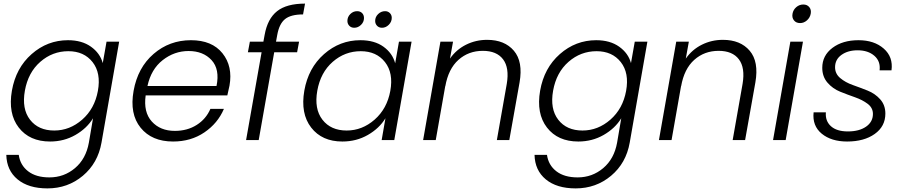

<svg xmlns="http://www.w3.org/2000/svg" viewBox="-20 -777 5017 1065"><path d="M46 -274Q68 -400 155.5 -477Q243 -554 357 -554Q434 -554 484.5 -518Q535 -482 550 -427L571 -546H641L543 14Q523 128 439.5 198Q356 268 243 268Q138 268 77.5 218Q17 168 15 82H84Q92 139 136 173Q180 207 254 207Q335 207 396 155.5Q457 104 473 14L496 -121Q462 -65 398.5 -28.5Q335 8 258 8Q144 8 84 -69.5Q24 -147 46 -274ZM359 -493Q271 -493 203.5 -434Q136 -375 118 -274Q100 -173 146.5 -113Q193 -53 281 -53Q367 -53 436 -113.5Q505 -174 523 -273Q541 -372 493.5 -432.5Q446 -493 359 -493Z M1026 -494Q947 -494 882.5 -443.5Q818 -393 798 -300H1181Q1200 -393 1153.5 -443.5Q1107 -494 1026 -494ZM1222 -173Q1188 -93 1113.5 -42.5Q1039 8 940 8Q822 8 760 -68.5Q698 -145 721 -273Q744 -402 832 -478Q920 -554 1039 -554Q1156 -554 1214 -481.5Q1272 -409 1253 -302Q1247 -272 1241 -248H788Q775 -155 822 -103Q869 -51 950 -51Q1019 -51 1071 -84Q1123 -117 1147 -173Z M1345 0 1431 -487H1355L1366 -546H1441L1448 -584Q1464 -673 1517 -715Q1570 -757 1672 -757L1661 -697Q1593 -697 1561 -671Q1529 -645 1518 -584L1511 -546H1639L1628 -487H1501L1415 0Z M1668 -274Q1690 -400 1777.5 -477Q1865 -554 1979 -554Q2057 -554 2107 -518Q2157 -482 2172 -426L2193 -546H2263L2167 0H2097L2118 -121Q2084 -65 2020.5 -28.5Q1957 8 1879 8Q1766 8 1706 -69.5Q1646 -147 1668 -274ZM1981 -493Q1893 -493 1825.5 -434Q1758 -375 1740 -274Q1722 -173 1768.5 -113Q1815 -53 1903 -53Q1989 -53 2058 -113.5Q2127 -174 2145 -273Q2163 -372 2115.5 -432.5Q2068 -493 1981 -493ZM1945 -623Q1928 -623 1917.5 -634Q1907 -645 1907 -661Q1907 -683 1923 -699Q1939 -715 1961 -715Q1978 -715 1988.5 -704.5Q1999 -694 1999 -677Q1999 -655 1982.5 -639Q1966 -623 1945 -623ZM2099 -623Q2082 -623 2071.5 -634Q2061 -645 2061 -661Q2061 -683 2077.5 -699Q2094 -715 2116 -715Q2132 -715 2142.5 -704.5Q2153 -694 2153 -678Q2153 -656 2136.5 -639.5Q2120 -623 2099 -623Z M2736 0 2791 -312Q2806 -401 2770.5 -448Q2735 -495 2658 -495Q2579 -495 2523 -445Q2467 -395 2450 -298V-301L2397 0H2327L2423 -546H2493L2476 -452Q2511 -502 2565 -529Q2619 -556 2682 -556Q2779 -556 2830.5 -495.5Q2882 -435 2862 -320L2805 0Z M2976 -274Q2998 -400 3085.5 -477Q3173 -554 3287 -554Q3364 -554 3414.5 -518Q3465 -482 3480 -427L3501 -546H3571L3473 14Q3453 128 3369.5 198Q3286 268 3173 268Q3068 268 3007.5 218Q2947 168 2945 82H3014Q3022 139 3066 173Q3110 207 3184 207Q3265 207 3326 155.5Q3387 104 3403 14L3426 -121Q3392 -65 3328.5 -28.5Q3265 8 3188 8Q3074 8 3014 -69.5Q2954 -147 2976 -274ZM3289 -493Q3201 -493 3133.5 -434Q3066 -375 3048 -274Q3030 -173 3076.5 -113Q3123 -53 3211 -53Q3297 -53 3366 -113.5Q3435 -174 3453 -273Q3471 -372 3423.5 -432.5Q3376 -493 3289 -493Z M4044 0 4099 -312Q4114 -401 4078.5 -448Q4043 -495 3966 -495Q3887 -495 3831 -445Q3775 -395 3758 -298V-301L3705 0H3635L3731 -546H3801L3784 -452Q3819 -502 3873 -529Q3927 -556 3990 -556Q4087 -556 4138.5 -495.5Q4190 -435 4170 -320L4113 0Z M4268 0 4364 -546H4434L4338 0ZM4418 -649Q4396 -649 4384 -664Q4372 -679 4376 -701Q4380 -723 4397 -737.5Q4414 -752 4436 -752Q4457 -752 4469 -737.5Q4481 -723 4477 -701Q4473 -679 4456 -664Q4439 -649 4418 -649Z M4891 -147Q4891 -76 4832 -34Q4773 8 4679 8Q4591 8 4538 -35.5Q4485 -79 4493 -154H4561Q4557 -106 4589 -77Q4621 -48 4683 -48Q4746 -48 4784 -74.5Q4822 -101 4822 -145Q4822 -179 4793 -201Q4764 -223 4722.5 -237.5Q4681 -252 4640 -268.5Q4599 -285 4570 -318.5Q4541 -352 4541 -401Q4541 -469 4597.5 -511.5Q4654 -554 4742 -554Q4829 -554 4882 -507.5Q4935 -461 4925 -387H4859Q4865 -437 4830 -467.5Q4795 -498 4737 -498Q4683 -498 4647.5 -472.5Q4612 -447 4612 -404Q4612 -368 4640.5 -344Q4669 -320 4710 -305.5Q4751 -291 4792.5 -274.5Q4834 -258 4862.5 -226Q4891 -194 4891 -147Z"/></svg>

Font: Poppins Light
Style: Italic
Weight: 300
Italic angle: -10°
Designer: Ninad Kale (Devanagari), Jonny Pinhorn (Latin)
Foundry: Indian Type Foundry
Version: Version 3.200;PS 1.000;hotconv 16.6.54;makeotf.lib2.5.65590